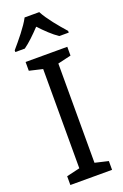

<svg xmlns="http://www.w3.org/2000/svg" viewBox="-177 -996 673 1047"><g transform="rotate(-20 159.0 -472.0)"><path d="M201 -944H116C93 -899 41 -837 4 -794V-784H59C90 -806 124 -839 158 -875C192 -839 226 -806 259 -784H314V-794C278 -834 224 -899 201 -944ZM280 0V-51L203 -69V-645L280 -663V-714H38V-663L115 -645V-69L38 -51V0Z"/></g></svg>

Font: Noto Sans Arabic UI SmCn
Style: Regular
Weight: 400
Width: 4
Designer: Monotype Design Team, Nadine Chahine and Nizar Qandah
Foundry: Monotype Imaging Inc.
Version: Version 2.010